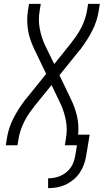

<svg xmlns="http://www.w3.org/2000/svg" viewBox="-20 -755 540 998"><path d="M230 223V172Q246 172 262 169Q278 166 293.5 159.5Q309 153 323 142Q337 131 347 117Q357 103 362.5 87Q368 71 371 55L380 0H317L323 -37Q331 -84 322.5 -128.5Q314 -173 296 -213L248 -313L162 -207Q147 -188 133 -168Q119 -148 108 -126.5Q97 -105 89 -82.5Q81 -60 77 -37L71 0H10L16 -37Q24 -89 49 -138.5Q74 -188 108 -232V-233Q110 -235 111.5 -237.5Q113 -240 116 -242L220 -371L159 -498Q148 -521 139.5 -544.5Q131 -568 126.5 -593.5Q122 -619 121.5 -645.5Q121 -672 125 -698L131 -735H192L186 -698Q178 -651 186.5 -606.5Q195 -562 213 -522L262 -422L347 -528Q362 -547 376 -567Q390 -587 401 -608.5Q412 -630 420 -652.5Q428 -675 432 -698L438 -735H499L493 -698Q485 -646 460 -596.5Q435 -547 401 -503V-502Q399 -500 397.5 -497.5Q396 -495 393 -493L289 -364L350 -237Q370 -196 380.5 -150Q391 -104 386 -55H446L428 55Q424 78 416 100.5Q408 123 394.5 143Q381 163 361.5 179Q342 195 320.5 205Q299 215 276 219Q253 223 230 223Z"/></svg>

Font: Iosevka Term Curly Lt Obl
Style: Regular
Weight: 300
Italic angle: -9°
Designer: Belleve Invis
Foundry: Belleve Invis
Version: Version 32.3.0